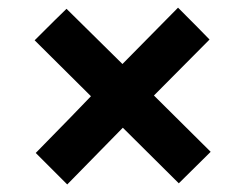

<svg xmlns="http://www.w3.org/2000/svg" viewBox="-20 -572 646 506"><path d="M535.2 -171.9Q498 -209 385.7 -320.3Q422.9 -357.4 532.2 -467.8Q511.7 -489.3 449.2 -551.8Q412.1 -514.6 302.7 -403.3Q265.6 -439.5 155.3 -548.8Q133.8 -528.3 71.3 -465.8Q108.4 -428.7 219.7 -318.4Q183.6 -280.3 74.2 -168.9Q94.7 -148.4 157.2 -85.9Q193.4 -123 303.7 -235.4Q340.8 -198.2 451.2 -88.9Q471.7 -109.4 535.2 -171.9Z"/></svg>

Font: BM-Biotif
Style: Bold
Weight: 400
Designer: Deni Anggara
Version: Version 1.000;PS 001.000;hotconv 1.0.88;makeotf.lib2.5.64776